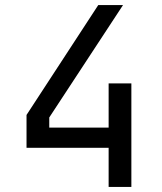

<svg xmlns="http://www.w3.org/2000/svg" viewBox="-20 -740 640 760"><path d="M369 -720H467L175 -275V-235H410V-410H500V0H410V-155H85V-285Z"/></svg>

Font: JetBrainsMono NF
Style: Regular
Weight: 400
Monospace: yes
Designer: Philipp Nurullin, Konstantin Bulenkov
Foundry: JetBrains
Version: Version 1.0.2; ttfautohint (v1.8.3)